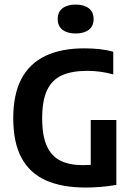

<svg xmlns="http://www.w3.org/2000/svg" viewBox="-20 -814 574 840"><path d="M355 6.5Q251 6.5 180.5 -25Q110 -56.5 74 -123.5Q38 -190.5 38 -297Q38 -402 74 -469.5Q110 -537 179.5 -569.8Q249 -602.5 348.5 -602.5Q384 -602.5 415.8 -599Q447.5 -595.5 475.5 -587.5V-488.5Q447 -496.5 418.8 -500.2Q390.5 -504 361.5 -504Q294.5 -504 251 -484.5Q207.5 -465 186 -419.5Q164.5 -374 164.5 -296Q164.5 -220 185 -175Q205.5 -130 245 -110.8Q284.5 -91.5 342.5 -91.5Q361 -91.5 379.2 -92.8Q397.5 -94 412.5 -96.5L377 -67V-289H489V-5Q454 1 420.2 3.8Q386.5 6.5 355 6.5ZM311 -667.5Q275 -667.5 253.8 -683.5Q232.5 -699.5 232.5 -730.5Q232.5 -762 253.8 -778Q275 -794 311 -794Q347 -794 368.2 -778Q389.5 -762 389.5 -730.5Q389.5 -699.5 368.2 -683.5Q347 -667.5 311 -667.5Z"/></svg>

Font: Encode Sans SC Condensed SemiBold
Style: Regular
Weight: 600
Width: 3
Designer: Multiple Designers
Foundry: Impallari Type
Version: Version 3.002